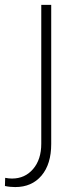

<svg xmlns="http://www.w3.org/2000/svg" viewBox="-66 -508 309 782"><path d="M-45.9 249.5 -44.9 216.3Q-37.6 217.8 -30.5 218.5Q-23.4 219.2 -17.1 219.2Q35.6 219.2 68.8 180.4Q102.1 141.6 102.1 77.1V-488.3H142.6V78.1Q142.6 160.6 103 207.3Q63.5 253.9 -3.9 253.9Q-13.7 253.9 -24.2 252.9Q-34.7 252 -45.9 249.5Z"/></svg>

Font: Kumbh Sans ExtraLight
Style: Regular
Weight: 250
Version: Version 1.005